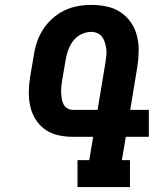

<svg xmlns="http://www.w3.org/2000/svg" viewBox="-20 -763 640 783"><path d="M296 0V-110H344L360 -205H278Q247 -205 217.5 -211.5Q188 -218 164.5 -234.5Q141 -251 125.5 -275.5Q110 -300 103.5 -329Q97 -358 97.5 -388.5Q98 -419 103 -450L118 -538Q122 -565 131 -592Q140 -619 156 -643.5Q172 -668 194.5 -688Q217 -708 243 -720.5Q269 -733 297 -738Q325 -743 352 -743Q384 -743 415 -736.5Q446 -730 471 -713.5Q496 -697 513.5 -672Q531 -647 538.5 -617Q546 -587 545.5 -554.5Q545 -522 540 -490L511 -315H587V-205H493L477 -110H510V0ZM278 -315H378L410 -508Q412 -522 413.5 -535.5Q415 -549 413.5 -562.5Q412 -576 408 -589Q404 -602 397 -612Q390 -622 378 -627.5Q366 -633 352 -633Q332 -633 312 -623.5Q292 -614 279 -597Q266 -580 258.5 -560Q251 -540 248 -520L233 -432Q231 -420 230 -407.5Q229 -395 229.5 -383Q230 -371 232 -359Q234 -347 239.5 -337Q245 -327 255 -321Q265 -315 278 -315Z"/></svg>

Font: Iosevka HT Extrabold Extended
Style: Italic
Weight: 800
Width: 7
Italic angle: -9°
Monospace: yes
Designer: Belleve Invis
Foundry: Belleve Invis
Version: Version 32.3.0; ttfautohint (v1.8.4)